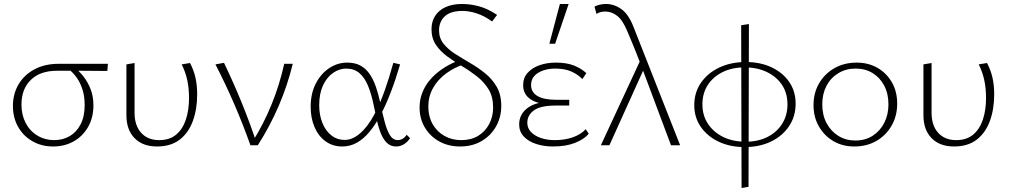

<svg xmlns="http://www.w3.org/2000/svg" viewBox="-20 -731 5085 966"><path d="M247 6Q189 6 143 -20.5Q97 -47 71 -93Q45 -139 45 -198Q45 -258 73 -306Q101 -354 153 -382Q205 -410 276 -410H523L520 -374Q455 -375 388.5 -375Q322 -375 267 -375Q182 -375 135 -329Q88 -283 88 -205Q88 -153 109 -112.5Q130 -72 168 -49Q206 -26 252 -26Q296 -26 330.5 -46Q365 -66 385.5 -105.5Q406 -145 406 -202Q406 -245 395.5 -279Q385 -313 366.5 -339.5Q348 -366 324 -384L355 -391Q379 -373 400.5 -345.5Q422 -318 436 -282Q450 -246 450 -201Q450 -138 422.5 -91Q395 -44 349.5 -19Q304 6 247 6Z M770 6Q698 6 657 -36Q616 -78 616 -152V-407L657 -414V-164Q657 -99 690.5 -62.5Q724 -26 781 -26Q833 -26 866 -53.5Q899 -81 915 -129Q931 -177 931 -238Q931 -287 922 -328.5Q913 -370 894 -407L936 -414Q955 -378 963.5 -340Q972 -302 972 -256Q972 -181 950 -121.5Q928 -62 883.5 -28Q839 6 770 6Z M1240 0Q1204 -102 1160 -204Q1116 -306 1064 -407L1107 -415Q1155 -315 1196 -214.5Q1237 -114 1270 -14H1248Q1307 -108 1347 -207Q1387 -306 1410 -410H1453Q1427 -303 1383 -200Q1339 -97 1277 0Z M1702 6Q1654 6 1618 -20Q1582 -46 1562.5 -91.5Q1543 -137 1543 -194Q1543 -260 1568.5 -310Q1594 -360 1636 -388Q1678 -416 1727 -416Q1767 -416 1794.5 -400.5Q1822 -385 1840.5 -357.5Q1859 -330 1871.5 -293.5Q1884 -257 1893 -215Q1905 -156 1916.5 -114Q1928 -72 1943 -49Q1958 -26 1981 -26Q1993 -26 2005 -32.5Q2017 -39 2026 -53L2043 -36Q2032 -18 2013.5 -6Q1995 6 1973 6Q1947 6 1929 -10Q1911 -26 1898.5 -54.5Q1886 -83 1877.5 -120.5Q1869 -158 1860 -202Q1849 -257 1832 -298.5Q1815 -340 1788.5 -363Q1762 -386 1722 -386Q1687 -386 1655.5 -364Q1624 -342 1605 -301Q1586 -260 1586 -202Q1586 -152 1602 -112.5Q1618 -73 1647 -50Q1676 -27 1715 -27Q1742 -27 1768.5 -43Q1795 -59 1820.5 -90Q1846 -121 1870 -168Q1894 -215 1916 -277Q1938 -339 1959 -415L1993 -407Q1971 -332 1946.5 -268Q1922 -204 1895 -153Q1868 -102 1838 -66.5Q1808 -31 1774.5 -12.5Q1741 6 1702 6Z M2295 6Q2236 6 2190 -19.5Q2144 -45 2117.5 -89.5Q2091 -134 2091 -190Q2091 -227 2103 -260Q2115 -293 2136 -320Q2157 -347 2183.5 -368Q2210 -389 2240 -405Q2270 -421 2300 -430L2316 -408Q2266 -392 2224.5 -361.5Q2183 -331 2159 -288.5Q2135 -246 2135 -195Q2135 -145 2156.5 -107Q2178 -69 2215.5 -47.5Q2253 -26 2301 -26Q2350 -26 2385.5 -47.5Q2421 -69 2441 -106.5Q2461 -144 2461 -190Q2461 -244 2438.5 -281Q2416 -318 2380.5 -346Q2345 -374 2305.5 -397.5Q2266 -421 2231 -446.5Q2196 -472 2173.5 -505Q2151 -538 2151 -584Q2151 -623 2169.5 -651.5Q2188 -680 2222.5 -695.5Q2257 -711 2304 -711Q2346 -711 2389.5 -699.5Q2433 -688 2481 -656L2456 -623Q2417 -651 2379 -663.5Q2341 -676 2307 -676Q2247 -676 2218 -649Q2189 -622 2189 -578Q2189 -539 2212 -510.5Q2235 -482 2270.5 -459.5Q2306 -437 2345.5 -414Q2385 -391 2420.5 -362.5Q2456 -334 2479 -294.5Q2502 -255 2502 -198Q2502 -141 2475.5 -94.5Q2449 -48 2402.5 -21Q2356 6 2295 6Z M2762 6Q2717 6 2678 -6.5Q2639 -19 2615.5 -44Q2592 -69 2592 -105Q2592 -157 2636 -189Q2680 -221 2770 -221V-204Q2722 -204 2686.5 -214.5Q2651 -225 2631.5 -247Q2612 -269 2612 -302Q2612 -339 2634 -364Q2656 -389 2693.5 -402.5Q2731 -416 2776 -416Q2831 -416 2867.5 -401.5Q2904 -387 2930 -363L2910 -333Q2887 -357 2854 -371.5Q2821 -386 2772 -386Q2742 -386 2714.5 -377Q2687 -368 2669.5 -350Q2652 -332 2652 -303Q2652 -267 2684 -248Q2716 -229 2777 -229H2844V-200H2777Q2699 -200 2666 -175.5Q2633 -151 2633 -113Q2633 -87 2651 -67.5Q2669 -48 2700.5 -37Q2732 -26 2771 -26Q2821 -26 2861.5 -40Q2902 -54 2927 -81L2942 -58Q2920 -31 2874 -12.5Q2828 6 2762 6ZM2744 -511 2797 -711H2841L2773 -511Z M3356 0 3206 -401Q3194 -432 3182.5 -461.5Q3171 -491 3159 -519.5Q3147 -548 3136 -574Q3113 -630 3085 -651.5Q3057 -673 3026 -673Q3013 -673 3001.5 -670Q2990 -667 2981 -661L2971 -698Q2983 -704 2998 -707.5Q3013 -711 3029 -711Q3070 -711 3106.5 -685Q3143 -659 3168 -594L3402 0ZM3003 0 3205 -435 3224 -394 3046 0Z M3727 9Q3653 9 3596 -18Q3539 -45 3506 -92.5Q3473 -140 3473 -202Q3473 -266 3507 -315Q3541 -364 3599.5 -391.5Q3658 -419 3732 -419Q3805 -419 3861.5 -392.5Q3918 -366 3950.5 -319Q3983 -272 3983 -209Q3983 -145 3949.5 -95.5Q3916 -46 3858.5 -18.5Q3801 9 3727 9ZM3711 215 3709 -604 3748 -610 3746 209ZM3731 -18Q3795 -18 3842.5 -42.5Q3890 -67 3916 -109.5Q3942 -152 3942 -206Q3942 -263 3914 -304.5Q3886 -346 3837.5 -369Q3789 -392 3727 -392Q3663 -392 3615 -368Q3567 -344 3540.5 -302.5Q3514 -261 3514 -206Q3514 -149 3543 -106.5Q3572 -64 3620.5 -41Q3669 -18 3731 -18Z M4278 6Q4219 6 4173 -21Q4127 -48 4100 -95Q4073 -142 4073 -202Q4073 -264 4101.5 -312.5Q4130 -361 4179 -388.5Q4228 -416 4290 -416Q4349 -416 4395 -389.5Q4441 -363 4467.5 -316.5Q4494 -270 4494 -210Q4494 -148 4466 -99Q4438 -50 4389.5 -22Q4341 6 4278 6ZM4283 -24Q4334 -24 4371.5 -48.5Q4409 -73 4429.5 -114Q4450 -155 4450 -206Q4450 -260 4428.5 -300.5Q4407 -341 4370 -363.5Q4333 -386 4285 -386Q4236 -386 4197.5 -362.5Q4159 -339 4138 -298.5Q4117 -258 4117 -206Q4117 -152 4139 -111Q4161 -70 4198.5 -47Q4236 -24 4283 -24Z M4780 6Q4708 6 4667 -36Q4626 -78 4626 -152V-407L4667 -414V-164Q4667 -99 4700.5 -62.5Q4734 -26 4791 -26Q4843 -26 4876 -53.5Q4909 -81 4925 -129Q4941 -177 4941 -238Q4941 -287 4932 -328.5Q4923 -370 4904 -407L4946 -414Q4965 -378 4973.5 -340Q4982 -302 4982 -256Q4982 -181 4960 -121.5Q4938 -62 4893.5 -28Q4849 6 4780 6Z"/></svg>

Font: Ysabeau Office ExtraLight
Style: Regular
Weight: 250
Designer: Christian Thalmann (Catharsis Fonts)
Version: Version 2.001;gftools[0.9.30]; featfreeze: tnum,lnum,ss02